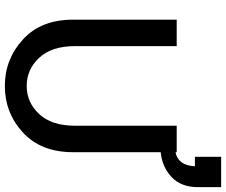

<svg xmlns="http://www.w3.org/2000/svg" viewBox="-90 -834 931 791"><g transform="rotate(90 375.5 -438.5)"><path d="M61 -701H170V-282Q170 -186 218 -134.5Q266 -83 334 -83Q402 -83 450 -134.5Q498 -186 498 -282V-701H607V-696Q662 -707 665 -776H626V-884H751V-789Q751 -719 709.5 -680Q668 -641 607 -635V-274Q607 -142 526 -67.5Q445 7 334 7Q224 7 142.5 -67.5Q61 -142 61 -274Z"/></g></svg>

Font: LT Superior Semi-bold
Style: Regular
Weight: 600
Designer: Daniel Lyons
Foundry: LyonsType
Version: Version 1.0